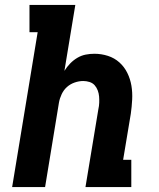

<svg xmlns="http://www.w3.org/2000/svg" viewBox="-20 -755 640 775"><path d="M29 0 132 -625H99V-735H284L240 -469Q250 -485 263 -498.5Q276 -512 292 -521.5Q308 -531 325.5 -534.5Q343 -538 361 -538Q389 -538 415.5 -529.5Q442 -521 462 -503Q482 -485 494 -460.5Q506 -436 510.5 -409Q515 -382 513.5 -353Q512 -324 508 -296L477 -110H510V0H325L377 -314Q380 -327 380.5 -340Q381 -353 380 -365.5Q379 -378 374.5 -390Q370 -402 362 -411Q354 -420 341.5 -424Q329 -428 316 -428Q299 -428 281.5 -422Q264 -416 250.5 -404Q237 -392 229 -375Q221 -358 218 -341L162 0Z"/></svg>

Font: Iosevka Curly Slab XBdEx
Style: Italic
Weight: 800
Width: 7
Italic angle: -9°
Monospace: yes
Designer: Belleve Invis
Foundry: Belleve Invis
Version: Version 11.1.0; ttfautohint (v1.8.3)